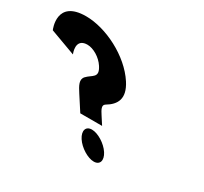

<svg xmlns="http://www.w3.org/2000/svg" viewBox="-510 -1029 1339 1258"><g transform="rotate(30 159.5 -400.0)"><path d="M184 -88C215.1 -40 280 0 326 0C372 0 385.1 -40 354 -88C322.9 -136 258 -176 212 -176C166 -176 152.9 -136 184 -88ZM-142.8 -540C-159.6 -583 -163.5 -643 -91.5 -643C-46.5 -643 11.5 -609 42.6 -561C88.6 -490 33.6 -487 -2.2 -448C-28.4 -419 -7.1 -383 21.4 -339L92 -230H257L220.8 -286C199.4 -319 182.2 -347 206.5 -362C276 -403 310.1 -463 246.6 -561C155.3 -702 -42.2 -800 -192.2 -800C-415.2 -800 -339 -616 -335.8 -611Z"/></g></svg>

Font: Hussar
Style: BdOpOblSeven
Weight: 700
Foundry: Cannot Into Space Fonts
Version: Version 2.00